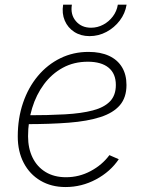

<svg xmlns="http://www.w3.org/2000/svg" viewBox="-20 -772 600 802"><path d="M253.9 9.3Q194.3 9.3 149.2 -17.3Q104 -43.9 79.1 -91.6Q54.2 -139.2 54.2 -202.1Q54.2 -277.8 76.2 -342.3Q98.1 -406.7 138.2 -454.6Q178.2 -502.4 232.2 -528.8Q286.1 -555.2 349.6 -555.2Q399.9 -555.2 435.3 -538.8Q470.7 -522.5 489.5 -491.5Q508.3 -460.4 508.3 -417Q508.3 -364.7 480.7 -332.5Q453.1 -300.3 399.4 -283Q345.7 -265.6 267.3 -259.5Q189 -253.4 87.4 -253.4L91.3 -290.5Q181.6 -290.5 251.2 -294.4Q320.8 -298.3 367.9 -310.8Q415 -323.2 439.5 -348.6Q463.9 -374 463.9 -417Q463.9 -464.4 433.6 -489.3Q403.3 -514.2 346.7 -514.2Q288.6 -514.2 242.4 -489Q196.3 -463.9 163.8 -420.2Q131.3 -376.5 114.3 -320.6Q97.2 -264.6 97.2 -202.6Q97.2 -152.3 116 -113.8Q134.8 -75.2 170.4 -53.5Q206.1 -31.7 255.9 -31.7Q310.5 -31.7 358.6 -57.4Q406.7 -83 437 -124L476.1 -106.9Q440.9 -54.7 381.1 -22.7Q321.3 9.3 253.9 9.3ZM354 -621.1Q317.4 -621.1 290.3 -638.7Q263.2 -656.2 250.5 -686Q237.8 -715.8 243.7 -752.4H280.3Q273.4 -711.4 296.9 -683.8Q320.3 -656.2 360.4 -656.2Q387.2 -656.2 411.1 -668.9Q435.1 -681.6 451.4 -703.4Q467.8 -725.1 472.2 -752.4H508.8Q502.9 -715.8 480.2 -686Q457.5 -656.2 424.6 -638.7Q391.6 -621.1 354 -621.1Z"/></svg>

Font: Inter ExtraLight
Style: Italic
Weight: 250
Italic angle: -9.3988°
Designer: Rasmus Andersson
Foundry: rsms
Version: Version 4.001;git-66647c0bb